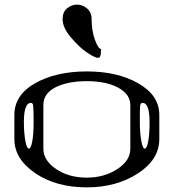

<svg xmlns="http://www.w3.org/2000/svg" viewBox="-20 -808 790 828"><path d="M625 -281.2Q625 -364.3 594.7 -364.3Q585.9 -364.3 584 -350.6Q583 -341.8 583 -281.2Q583 -234.4 589.8 -198.2Q595.7 -167 604.5 -167Q613.3 -167 619.1 -198.2Q625 -228.5 625 -281.2ZM123 -351.6Q122.1 -364.3 113.3 -364.3Q83 -364.3 83 -281.2Q83 -234.4 89.8 -198.2Q95.7 -167 104.5 -167Q113.3 -167 119.1 -198.2Q125 -228.5 125 -281.2Q125 -334 123 -351.6ZM542 -167V-354.5Q542 -402.3 488.3 -430.7Q436.5 -458 354.5 -458Q272.5 -458 219.7 -431.6Q167 -405.3 167 -354.5V-167Q167 -116.2 221.7 -79.1Q276.4 -42 354.5 -42Q429.7 -42 486.3 -79.1Q542 -115.2 542 -167ZM667 -208Q667 -120.1 575.2 -60.5Q482.4 0 354.5 0Q222.7 0 132.8 -60.5Q42 -122.1 42 -208V-312.5Q42 -398.4 131.8 -449.2Q221.7 -500 354.5 -500Q487.3 -500 577.1 -448.2Q667 -396.5 667 -312.5ZM312.5 -788.1Q335.9 -788.1 355.5 -771.5Q375 -754.9 375 -725.6Q375 -675.8 389.6 -635.7Q404.3 -596.7 416 -596.7V-593.8Q415 -590.8 415 -587.9V-577.1Q415 -576.2 413.1 -568.4Q412.1 -563.5 409.2 -560.5Q407.2 -558.6 401.4 -558.6Q389.6 -558.6 354.5 -582Q323.2 -602.5 285.2 -647.5Q250 -688.5 250 -725.6Q250 -755.9 268.6 -771.5Q288.1 -788.1 312.5 -788.1Z"/></svg>

Font: okolaksMetalik
Style: bold
Weight: 700
Width: 7
Version: Version 0.6